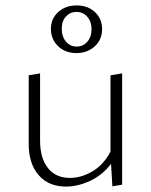

<svg xmlns="http://www.w3.org/2000/svg" viewBox="-20 -685 556 709"><path d="M168 -579Q168 -616 195 -640.5Q222 -665 263 -665Q304 -665 330.5 -640.5Q357 -616 357 -577Q357 -539 330 -514Q303 -489 262 -489Q221 -489 194.5 -514.5Q168 -540 168 -579ZM208 -579Q208 -550 223.5 -531.5Q239 -513 263 -513Q287 -513 302.5 -531Q318 -549 318 -577Q318 -605 302.5 -623Q287 -641 262 -641Q239 -641 223.5 -624Q208 -607 208 -579ZM431 -414V-3L395 3L390 -80Q359 -39 313.5 -17.5Q268 4 223 4Q160 4 123 -38Q86 -80 86 -154V-407L128 -414V-166Q128 -101 157 -64.5Q186 -28 238 -28Q280 -28 321 -52Q362 -76 388 -125V-407Z"/></svg>

Font: Ysabeau Infant Light
Style: Regular
Weight: 300
Designer: Christian Thalmann (Catharsis Fonts)
Version: Version 0.003